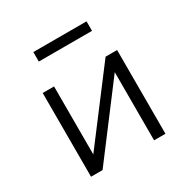

<svg xmlns="http://www.w3.org/2000/svg" viewBox="-159 -840 961 981"><g transform="rotate(-30 321.5 -349.5)"><path d="M102 0V-494H169V-93L473 -494H541V0H474V-402L170 0ZM165 -643V-699H479V-643Z"/></g></svg>

Font: Nunito Sans 7pt Light
Style: Regular
Weight: 300
Designer: Vernon Adams
Foundry: Vernon Adams
Version: Version 3.101;gftools[0.9.27]